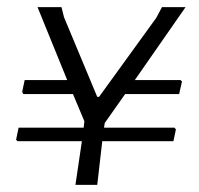

<svg xmlns="http://www.w3.org/2000/svg" viewBox="-20 -517 557 537"><path d="M485 -293 489 -289 481 -254H330L273 -173L271 -160H468L472 -155L465 -122H266L252 0H191L209 -122H29L25 -126L32 -160H214L216 -178L184 -254H45L42 -260L49 -293H168L85 -497H152L159 -469L252 -246H257L417 -467L433 -497H499L357 -293Z"/></svg>

Font: Alegreya Sans SC
Style: Italic
Weight: 400
Italic angle: -7°
Designer: Juan Pablo del Peral
Foundry: Huerta Tipografica
Version: Version 2.008; ttfautohint (v1.6)